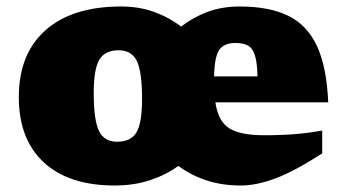

<svg xmlns="http://www.w3.org/2000/svg" viewBox="-20 -557 1068 592"><path d="M973.5 -84Q886.5 -28 828.2 -6.5Q770 15 723 15Q664 15 615.5 -1.2Q567 -17.5 530 -45.5Q491.5 -17.5 442 -1.2Q392.5 15 333.5 15Q192.5 15 115.2 -56.2Q38 -127.5 38 -257.5Q38 -391 120.5 -464Q203 -537 353.5 -537Q409 -537 455.2 -520.2Q501.5 -503.5 538.5 -475Q574 -503 619 -520Q664 -537 719 -537Q810 -537 868.5 -508.5Q927 -480 957.2 -415.2Q987.5 -350.5 992 -241.5H644Q653 -182 687.5 -161Q722 -140 794 -140Q847.5 -140 890 -143.5Q932.5 -147 973.5 -154.5ZM705.5 -424.5Q671.5 -424.5 656.5 -404Q641.5 -383.5 640 -321.5H774Q773 -366 765.5 -388Q758 -410 743.2 -417.2Q728.5 -424.5 705.5 -424.5ZM341 -120Q384 -120 401 -149.2Q418 -178.5 418 -252Q418 -335.5 402 -368.8Q386 -402 346 -402Q303.5 -402 286.2 -372.8Q269 -343.5 269 -270Q269 -186.5 285.2 -153.2Q301.5 -120 341 -120Z"/></svg>

Font: Newsreader 6pt ExtraBold
Style: Regular
Weight: 800
Designer: Hugues Gentile
Foundry: Production Type
Version: Version 1.003; ttfautohint (v1.8.3)